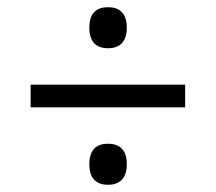

<svg xmlns="http://www.w3.org/2000/svg" viewBox="-20 -593 599 533"><path d="M280 -459C309 -459 332 -474 332 -516C332 -559 309 -573 280 -573C250 -573 228 -559 228 -516C228 -474 250 -459 280 -459ZM65 -295H494V-358H65ZM280 -80C309 -80 332 -95 332 -137C332 -180 309 -194 280 -194C250 -194 228 -180 228 -137C228 -95 250 -80 280 -80Z"/></svg>

Font: Noto Serif Telugu Medium
Style: Regular
Weight: 500
Designer: Jelle Bosma - Monotype Design Team
Foundry: Monotype Imaging Inc.
Version: Version 2.005